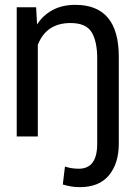

<svg xmlns="http://www.w3.org/2000/svg" viewBox="-20 -568 572 792"><path d="M309 204Q274 204 239 193L248 119Q274 128 305 128Q381 128 381 25V-327Q381 -397 358 -435Q335 -473 271 -473Q171 -473 136 -383V-5H49V-538H129L133 -467Q156 -504 196 -526Q236 -548 291 -548Q470 -548 470 -334V25Q470 106 429.5 155Q389 204 309 204Z"/></svg>

Font: LXGW 975 Gothic SC
Style: Regular
Weight: 400
Version: Version 2.01;February 25, 2021